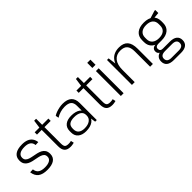

<svg xmlns="http://www.w3.org/2000/svg" viewBox="115 -1739 2940 2940"><g transform="rotate(-45 1585.0 -269.0)"><path d="M260 6Q161 6 109 -33.5Q57 -73 46 -156L107 -158Q113 -102 150.5 -75Q188 -48 260 -48Q329 -48 366.5 -71Q404 -94 404 -137Q404 -172 385 -191Q366 -210 335 -220Q304 -230 267 -236.5Q230 -243 193 -251.5Q156 -260 125 -276.5Q94 -293 75 -322Q56 -351 56 -400Q56 -472 108 -509.5Q160 -547 260 -547Q320 -547 362.5 -530Q405 -513 430 -479Q455 -445 461 -395L400 -392Q396 -442 360.5 -467.5Q325 -493 260 -493Q190 -493 153 -469Q116 -445 116 -400Q116 -365 135 -345.5Q154 -326 185 -316Q216 -306 253 -299.5Q290 -293 327 -284.5Q364 -276 395 -260Q426 -244 445 -215Q464 -186 464 -137Q464 -67 412 -30.5Q360 6 260 6Z M763 7Q694 7 662 -27.5Q630 -62 630 -135V-540L648 -671H690V-135Q690 -84 707 -65.5Q724 -47 770 -47Q784 -47 798.5 -48.5Q813 -50 827 -54L838 -4Q826 -1 813.5 1.5Q801 4 788 5.5Q775 7 763 7ZM528 -540H825V-490H528Z M1273 -173V-369Q1273 -434 1238.5 -463.5Q1204 -493 1128 -493Q1079 -493 1032 -479Q985 -465 944 -439L934 -490Q959 -507 993.5 -519.5Q1028 -532 1066 -539.5Q1104 -547 1139 -547Q1236 -547 1284.5 -502.5Q1333 -458 1333 -369V0H1298ZM1098 7Q1015 7 967.5 -32.5Q920 -72 920 -142V-175Q920 -246 968 -285.5Q1016 -325 1103 -325Q1195 -325 1249 -287.5Q1303 -250 1303 -180V-145Q1303 -74 1248 -33.5Q1193 7 1098 7ZM1114 -41Q1187 -41 1230 -72.5Q1273 -104 1273 -156V-172Q1273 -222 1232.5 -249.5Q1192 -277 1119 -277Q1052 -277 1016 -252.5Q980 -228 980 -167V-153Q980 -98 1015 -69.5Q1050 -41 1114 -41Z M1667 7Q1598 7 1566 -27.5Q1534 -62 1534 -135V-540L1552 -671H1594V-135Q1594 -84 1611 -65.5Q1628 -47 1674 -47Q1688 -47 1702.5 -48.5Q1717 -50 1731 -54L1742 -4Q1730 -1 1717.5 1.5Q1705 4 1692 5.5Q1679 7 1667 7ZM1432 -540H1729V-490H1432Z M1914 -540V0H1854V-540ZM1918 -723V-612H1849V-723Z M2488 -331Q2488 -418 2452 -458Q2416 -498 2339 -498Q2250 -498 2202 -437.5Q2154 -377 2154 -264L2122 -199V-264Q2122 -401 2183.5 -474Q2245 -547 2359 -547Q2455 -547 2501.5 -494Q2548 -441 2548 -331V0H2488ZM2094 -540H2129L2154 -357V0H2094Z M2896 -160Q2798 -160 2743 -205.5Q2688 -251 2688 -333V-374Q2688 -457 2743 -502Q2798 -547 2896 -547Q2994 -547 3048.5 -502Q3103 -457 3103 -374V-333Q3103 -251 3048.5 -205.5Q2994 -160 2896 -160ZM2818 185Q2742 185 2702.5 154Q2663 123 2663 63Q2663 4 2702 -27Q2741 -58 2818 -58H2974Q3049 -58 3089 -27Q3129 4 3129 63Q3129 123 3089 154Q3049 185 2974 185ZM2972 135Q3067 135 3067 63Q3067 -8 2972 -8H2821Q2723 -8 2723 63Q2723 137 2821 135ZM2796 -36Q2755 -36 2732 -55.5Q2709 -75 2709 -109Q2709 -143 2731.5 -162.5Q2754 -182 2797 -182H2896V-160H2824Q2795 -160 2779 -146.5Q2763 -133 2764 -109Q2764 -84 2778.5 -71Q2793 -58 2822 -58H2896V-36ZM2896 -212Q2967 -212 3005 -244.5Q3043 -277 3043 -336V-371Q3043 -430 3005 -462.5Q2967 -495 2896 -495Q2826 -495 2787 -462.5Q2748 -430 2748 -371V-336Q2748 -278 2787 -245Q2826 -212 2896 -212ZM3008 -518 3140 -559H3158V-493L3008 -479Z"/></g></svg>

Font: Pathway Extreme 8pt Thin
Style: Regular
Weight: 100
Designer: Eduardo Rodriguez Tunni
Foundry: Eduardo Rodriguez Tunni
Version: Version 1.000